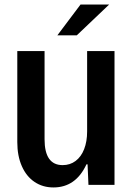

<svg xmlns="http://www.w3.org/2000/svg" viewBox="-20 -804 583 835"><path d="M55.2 -186V-582H173.8V-198.2Q173.8 -85.9 252.4 -85.9Q284.7 -85.9 308.8 -104Q333 -122.1 345.9 -155.3Q358.9 -188.5 358.9 -232.4V-582H478V0H364.7L360.8 -89.4H356Q309.6 11.2 212.4 11.2Q166 11.2 130.4 -12.7Q94.7 -36.6 75 -81.3Q55.2 -126 55.2 -186ZM330.1 -784.2H454.6L314 -650.4H229.5Z"/></svg>

Font: Decalotype Medium
Style: Regular
Weight: 500
Designer: Alfredo Marco Pradil
Foundry: Alfredo Marco Pradil
Version: Version 1.0